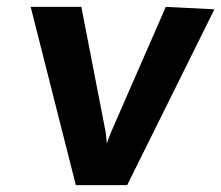

<svg xmlns="http://www.w3.org/2000/svg" viewBox="-20 -537 642 557"><path d="M200 0 69 -517H216L287 -151L290 -121L301 -151L461 -517L602 -510L349 0Z"/></svg>

Font: Expletus Sans
Style: Italic
Weight: 400
Italic angle: -7°
Designer: Jasper de Waard
Foundry: Designtown
Version: Version 7.500